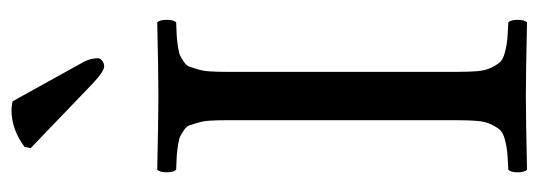

<svg xmlns="http://www.w3.org/2000/svg" viewBox="-324 -619 945 337"><g transform="rotate(-90 148.5 -450.5)"><path d="M190.9 -526.9V-120.1Q190.9 -98.6 192.1 -84.7Q193.4 -70.8 198.2 -60.8Q203.1 -50.8 208 -45.4Q212.9 -40 224.6 -36.9Q236.3 -33.7 246.8 -32.7Q257.3 -31.7 277.8 -30.8Q282.2 -26.4 282.2 -14.4Q282.2 -2.4 277.8 2Q188 0 148.9 0Q108.9 0 19 2Q14.6 -2.4 14.6 -14.4Q14.6 -26.4 19 -30.8Q39.6 -31.7 50 -32.7Q60.5 -33.7 72.3 -36.9Q84 -40 88.9 -45.4Q93.8 -50.8 98.6 -60.8Q103.5 -70.8 104.7 -84.7Q106 -98.6 106 -120.1V-526.9Q106 -543 105.2 -554.4Q104.5 -565.9 101.8 -575Q99.1 -584 97.2 -589.8Q95.2 -595.7 88.6 -600.1Q82 -604.5 77.6 -606.7Q73.2 -608.9 62 -610.6Q50.8 -612.3 43.2 -612.8Q35.6 -613.3 19 -613.8Q14.6 -618.2 14.6 -630.4Q14.6 -642.6 19 -647Q112.8 -645 147.9 -645Q189.9 -645 277.8 -647Q282.2 -642.6 282.2 -630.4Q282.2 -618.2 277.8 -613.8Q261.2 -613.3 253.7 -612.8Q246.1 -612.3 234.9 -610.6Q223.6 -608.9 219.2 -606.7Q214.8 -604.5 208.3 -600.1Q201.7 -595.7 199.7 -589.8Q197.8 -584 195.1 -575Q192.4 -565.9 191.7 -554.4Q190.9 -543 190.9 -526.9ZM139.2 -900.9 209 -774.9Q214.8 -763.2 214.8 -751Q214.8 -747.1 210.4 -743.7Q206.1 -740.2 200.2 -740.2Q191.9 -740.2 170.9 -759.8L57.1 -869.1L59.1 -879.9Q89.8 -902.8 124 -902.8Q131.3 -902.8 139.2 -900.9Z"/></g></svg>

Font: Common Serif
Style: Regular
Weight: 400
Designer: Philipp H. Poll, Khaled Hosny
Foundry: Stefan Peev, Context Ltd.
Version: Version 1.026